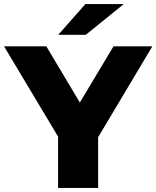

<svg xmlns="http://www.w3.org/2000/svg" viewBox="-40 -929 773 949"><path d="M247 0V-296L293 -177L-20 -700H189L415 -321H294L521 -700H713L401 -177L445 -296V0ZM248 -757 382 -909H572L384 -757Z"/></svg>

Font: MOST Montserrat ExtraBold
Style: Regular
Weight: 800
Designer: Julieta Ulanovsky
Foundry: Julieta Ulanovsky
Version: Version 8.000;March 11, 2024;FontCreator 15.0.0.2926 64-bit